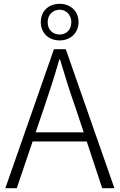

<svg xmlns="http://www.w3.org/2000/svg" viewBox="-20 -987 627 1007"><path d="M293 -936C325 -936 354 -911 354 -871C354 -828 325 -806 293 -806C259 -806 230 -828 230 -871C230 -911 259 -936 293 -936ZM293 -775C348 -775 392 -813 392 -871C392 -930 348 -967 293 -967C236 -967 194 -930 194 -871C194 -813 236 -775 293 -775ZM167 -293 212 -425C241 -510 266 -587 291 -675H295C321 -587 345 -510 375 -425L419 -293ZM516 0H580L325 -729H263L8 0H68L151 -245H435Z"/></svg>

Font: Noto Sans CJK JP Light
Style: Regular
Weight: 300
Designer: Ryoko NISHIZUKA (kana & ideographs); Paul D. Hunt (Latin, Greek & Cyrillic); Wenlong ZHANG (bopomofo); Sandoll Communica
Foundry: Adobe Systems Incorporated
Version: Version 1.004;PS 1.004;hotconv 1.0.82;makeotf.lib2.5.63406